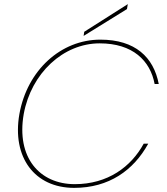

<svg xmlns="http://www.w3.org/2000/svg" viewBox="-20 -903 809 930"><path d="M74 -351C37 -141 148 7 339 7C508 7 627 -78 698 -207H676C615 -95 502 -11 342 -11C172 -11 58 -140 95 -351C131 -548 286 -693 463 -693C623 -693 708 -609 729 -496H749C724 -626 635 -711 466 -711C275 -711 112 -563 74 -351ZM388 -749 385 -729 595 -859 599 -883Z"/></svg>

Font: Poppins Devanagari Thin
Style: Italic
Weight: 100
Italic angle: -10°
Designer: Ninad Kale (Devanagari), Jonny Pinhorn (Latin)
Foundry: Indian Type Foundry
Version: 4.005